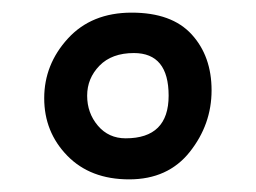

<svg xmlns="http://www.w3.org/2000/svg" viewBox="-20 -680 405 304"><path d="M50 -524.5Q50 -578 87.5 -619Q125 -660 188.5 -660Q252 -660 283.5 -625.5Q315 -591 315 -537Q315 -483 280.5 -439.5Q246 -396 184.5 -396Q123 -396 86.5 -433.5Q50 -471 50 -524.5ZM179 -461Q247 -461 247 -528.5Q247 -596 192 -596Q157 -596 137.5 -576Q118 -556 118 -528.5Q118 -501 135 -481Q152 -461 179 -461Z"/></svg>

Font: Fresca
Style: Regular
Weight: 400
Designer: Iván Moreno
Foundry: Fontstage
Version: Version 1.001